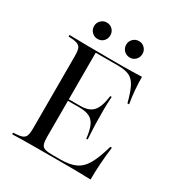

<svg xmlns="http://www.w3.org/2000/svg" viewBox="-169 -837 898 956"><g transform="rotate(30 279.5 -359.0)"><path d="M38.7 0V-8.9Q71.8 -10.5 87.9 -15.7Q104 -21 109.3 -35.5Q114.5 -50 114.5 -78.2V-492.7Q114.5 -521.8 109.3 -535.9Q104 -550 87.5 -555.6Q71 -561.3 38.7 -562.1V-571Q79 -570.2 143.5 -569.4Q208.1 -568.5 293.5 -568.5Q318.5 -568.5 347.2 -568.5Q375.8 -568.5 403.6 -569.4Q431.5 -570.2 455.6 -571Q455.6 -533.1 458.9 -495.2Q462.1 -457.3 468.5 -420.2H458.9Q444.4 -477.4 428.6 -507.7Q412.9 -537.9 388.7 -548.8Q364.5 -559.7 325 -559.7H196V-76.6Q196 -49.2 200.8 -35.1Q205.6 -21 220.2 -16.1Q234.7 -11.3 263.7 -11.3H308.9Q362.1 -11.3 395.6 -26.6Q429 -41.9 451.2 -80.6Q473.4 -119.4 493.5 -190.3H502.4Q496 -140.3 492.7 -93.1Q489.5 -46 489.5 0Q453.2 -1.6 405.2 -2Q357.3 -2.4 291.9 -2.4Q207.3 -2.4 143.1 -2Q79 -1.6 38.7 0ZM170.2 -283.1V-291.9H326.6V-283.1ZM369.4 -165.3Q364.5 -210.5 353.2 -235.9Q341.9 -261.3 320.2 -272.2Q298.4 -283.1 262.9 -283.1V-291.9Q312.1 -291.9 335.5 -318.1Q358.9 -344.4 366.9 -408.9H375Q371.8 -360.5 372.2 -334.3Q372.6 -308.1 372.6 -287.1Q372.6 -269.4 373 -252Q373.4 -234.7 374.6 -214.1Q375.8 -193.5 377.4 -165.3ZM354.8 -623.4Q334.7 -623.4 321 -637.1Q307.3 -650.8 307.3 -671Q307.3 -690.3 321 -704Q334.7 -717.7 354.8 -717.7Q374.2 -717.7 387.5 -704Q400.8 -690.3 400.8 -671Q400.8 -650.8 387.5 -637.1Q374.2 -623.4 354.8 -623.4ZM169.4 -623.4Q150 -623.4 136.3 -637.1Q122.6 -650.8 122.6 -671Q122.6 -690.3 136.3 -704Q150 -717.7 169.4 -717.7Q189.5 -717.7 202.8 -704Q216.1 -690.3 216.1 -671Q216.1 -650.8 202.8 -637.1Q189.5 -623.4 169.4 -623.4Z"/></g></svg>

Font: Playfair 144pt
Style: Regular
Weight: 400
Designer: Claus Eggers Sørensen
Foundry: Claus Eggers Sørensen
Version: Version 2.001;gftools[0.9.30]